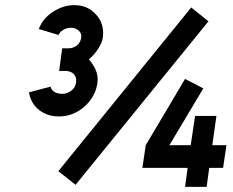

<svg xmlns="http://www.w3.org/2000/svg" viewBox="-20 -727 908 747"><path d="M700 -420 547 -162 534 -74H710L700 0H784L794 -74H848L861 -162H806L822 -276H739L722 -162H639L771 -383ZM724 -698 207 -61 274 -8 791 -644ZM269 -707Q226 -707 186 -681Q146 -655 131 -614L208 -591Q213 -603 225 -610Q238 -619 257 -619Q274 -619 286 -608Q298 -598 296 -581Q294 -562 279 -550Q265 -539 246 -539H222L210 -451H234Q255 -451 267 -439Q279 -426 276 -406Q274 -387 257 -374Q241 -362 222 -362Q205 -362 192 -369Q180 -376 177 -390L93 -368Q96 -347 105.5 -330Q115 -313 131 -300Q164 -274 209 -274Q264 -274 307 -311Q351 -349 359 -404Q363 -432 351 -458Q342 -477 326 -496Q337 -506 345.5 -515.5Q354 -525 360 -534Q368 -547 373.5 -558.5Q379 -570 380 -581Q387 -634 354 -670Q322 -707 269 -707Z"/></svg>

Font: Unageo
Style: Bold-Italic
Weight: 700
Designer: Richard Sepsi
Foundry: Richard Sepsi
Version: Version 2.000